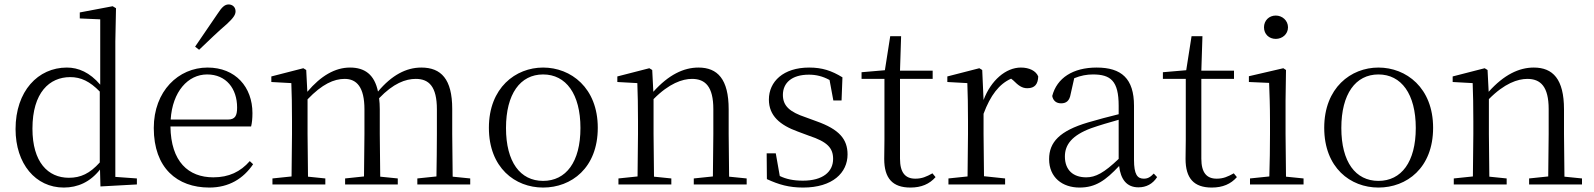

<svg xmlns="http://www.w3.org/2000/svg" viewBox="-20 -830 7174 864"><path d="M432 9 596 0V-27L499 -34V-643L502 -793L487 -802L339 -774V-747L431 -743V-449C384 -504 333 -526 281 -526C151 -526 50 -420 50 -249C50 -93 140 14 267 14C330 14 386 -11 430 -67ZM429 -99C384 -49 343 -30 290 -30C196 -30 126 -100 126 -251C126 -414 203 -483 296 -483C344 -483 384 -464 429 -418Z M858 -620 876 -606C919 -647 960 -687 1001 -722C1029 -748 1040 -763 1040 -779C1040 -799 1025 -810 1009 -810C992 -810 979 -799 959 -768C926 -719 892 -670 858 -620ZM922 14C1010 14 1075 -26 1119 -91L1104 -105C1062 -57 1010 -32 940 -32C828 -32 749 -102 747 -261H1110C1114 -277 1116 -297 1116 -321C1116 -438 1040 -526 914 -526C783 -526 672 -420 672 -254C672 -74 777 14 922 14ZM748 -292C756 -418 826 -495 912 -495C998 -495 1047 -431 1047 -346C1047 -309 1038 -292 1005 -292Z M1942 0H2096V-27L2017 -35L2015 -227V-340C2015 -474 1965 -526 1876 -526C1808 -526 1743 -492 1681 -418C1665 -495 1621 -526 1555 -526C1488 -526 1424 -489 1363 -417L1358 -515L1345 -523L1201 -486V-461L1291 -456C1293 -406 1294 -354 1294 -286V-227L1292 -36L1206 -27V0H1444V-27L1366 -35L1364 -227V-383C1430 -452 1483 -475 1531 -475C1585 -475 1620 -438 1620 -338V-227L1618 -36L1533 -27V0H1770V-27L1691 -35L1689 -227V-338C1689 -356 1688 -373 1686 -388C1750 -455 1805 -475 1851 -475C1910 -475 1946 -441 1946 -338V-227C1946 -172 1945 -91 1944 -36L1858 -27V0Z M2424 14C2551 14 2670 -74 2670 -255C2670 -435 2549 -526 2424 -526C2300 -526 2180 -435 2180 -255C2180 -75 2298 14 2424 14ZM2424 -16C2321 -16 2257 -101 2257 -254C2257 -407 2321 -495 2424 -495C2527 -495 2592 -407 2592 -254C2592 -101 2527 -16 2424 -16Z M3187 0H3340V-27L3261 -35L3259 -227V-338C3259 -474 3209 -526 3123 -526C3057 -526 2989 -494 2920 -417L2915 -515L2902 -523L2758 -486V-461L2848 -456C2850 -406 2851 -353 2851 -285V-227L2849 -36L2763 -27V0H3001V-27L2923 -35L2921 -227V-384C2991 -455 3051 -475 3094 -475C3154 -475 3190 -440 3190 -339V-227L3188 -36L3102 -27V0Z M3594 14C3727 14 3794 -53 3794 -135C3794 -204 3756 -248 3655 -284L3606 -302C3534 -326 3503 -353 3503 -403C3503 -456 3542 -494 3620 -494C3652 -494 3682 -487 3713 -470L3730 -378H3767L3771 -482C3722 -512 3680 -526 3621 -526C3505 -526 3440 -463 3440 -382C3440 -309 3490 -267 3570 -238L3621 -219C3703 -192 3729 -164 3729 -115C3729 -57 3683 -17 3593 -17C3550 -17 3518 -24 3489 -38L3471 -140H3430L3431 -24C3485 1 3531 14 3594 14Z M4077 14C4126 14 4163 -2 4190 -33L4176 -50C4149 -35 4129 -26 4099 -26C4054 -26 4030 -53 4030 -116V-475H4177V-512H4030L4035 -667H3986L3962 -514L3857 -505V-475H3960V-201C3960 -165 3959 -146 3959 -115C3959 -28 3996 14 4077 14Z M4406 -318C4437 -401 4476 -452 4530 -476L4540 -468C4563 -445 4579 -433 4603 -433C4637 -433 4651 -452 4652 -486C4642 -511 4612 -526 4574 -526C4506 -526 4439 -468 4406 -380L4400 -515L4387 -523L4243 -486V-461L4333 -456C4335 -406 4336 -354 4336 -285V-227L4334 -36L4248 -27V0H4503V-27L4408 -37L4406 -227Z M5103 13C5138 13 5167 -2 5187 -33L5172 -49C5156 -32 5144 -26 5127 -26C5098 -26 5083 -45 5083 -111V-354C5083 -476 5027 -526 4915 -526C4808 -526 4736 -479 4715 -398C4719 -377 4733 -365 4755 -365C4778 -365 4793 -376 4798 -407L4814 -478C4843 -490 4871 -495 4898 -495C4978 -495 5014 -466 5014 -354V-316C4969 -305 4920 -292 4876 -279C4748 -241 4701 -190 4701 -114C4701 -31 4761 14 4838 14C4910 14 4955 -18 5016 -83C5023 -23 5050 13 5103 13ZM5014 -115C4948 -52 4910 -32 4868 -32C4810 -32 4772 -64 4772 -126C4772 -179 4804 -221 4890 -253C4927 -266 4971 -279 5014 -291Z M5433 14C5482 14 5519 -2 5546 -33L5532 -50C5505 -35 5485 -26 5455 -26C5410 -26 5386 -53 5386 -116V-475H5533V-512H5386L5391 -667H5342L5318 -514L5213 -505V-475H5316V-201C5316 -165 5315 -146 5315 -115C5315 -28 5352 14 5433 14Z M5721 -655C5750 -655 5776 -676 5776 -707C5776 -738 5750 -760 5721 -760C5691 -760 5668 -738 5668 -707C5668 -676 5691 -655 5721 -655ZM5691 0H5846V-27L5767 -35L5765 -227V-378L5767 -515L5755 -523L5600 -487V-461L5691 -457C5693 -407 5695 -352 5695 -285V-227C5695 -173 5694 -91 5692 -36L5605 -27V0Z M6183 14C6310 14 6429 -74 6429 -255C6429 -435 6308 -526 6183 -526C6059 -526 5939 -435 5939 -255C5939 -75 6057 14 6183 14ZM6183 -16C6080 -16 6016 -101 6016 -254C6016 -407 6080 -495 6183 -495C6286 -495 6351 -407 6351 -254C6351 -101 6286 -16 6183 -16Z M6946 0H7099V-27L7020 -35L7018 -227V-338C7018 -474 6968 -526 6882 -526C6816 -526 6748 -494 6679 -417L6674 -515L6661 -523L6517 -486V-461L6607 -456C6609 -406 6610 -353 6610 -285V-227L6608 -36L6522 -27V0H6760V-27L6682 -35L6680 -227V-384C6750 -455 6810 -475 6853 -475C6913 -475 6949 -440 6949 -339V-227L6947 -36L6861 -27V0Z"/></svg>

Font: Noto Serif CJK SC Light
Style: Regular
Weight: 300
Designer: Ryoko NISHIZUKA 西塚涼子 (kana & ideographs); Frank Grießhammer (Latin, Greek & Cyrillic); Wenlong ZHANG 张文龙 (bopomofo); San
Foundry: Adobe
Version: Version 2.001;hotconv 1.1.0;makeotfexe 2.6.0